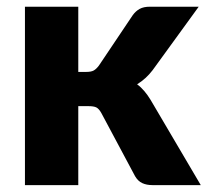

<svg xmlns="http://www.w3.org/2000/svg" viewBox="-20 -538 604 558"><path d="M207.5 -518.5V-329H230.5Q245 -329 252.5 -333.2Q260 -337.5 267.5 -347.5L365.5 -493.5Q374.5 -506 386 -512.2Q397.5 -518.5 415.5 -518.5H557.5L423.5 -334Q404.5 -309 378.5 -293Q390 -284.5 399.5 -273.2Q409 -262 417.5 -248L563.5 0H423.5Q406 0 393.5 -5.8Q381 -11.5 372.5 -26L274.5 -209.5Q267.5 -222 260 -225.8Q252.5 -229.5 237.5 -229.5H207.5V0H52.5V-518.5Z"/></svg>

Font: Lato
Style: Regular
Weight: 900
Designer: Lukasz Dziedzic with Adam Twardoch and Botio Nikoltchev
Foundry: tyPoland Lukasz Dziedzic
Version: Version 2.010; 2014-09-01; http://www.latofonts.com/; ttfaut